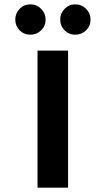

<svg xmlns="http://www.w3.org/2000/svg" viewBox="-20 -860 485 880"><path d="M292 0H152V-628H292ZM50 -770Q50 -799 70 -819.5Q90 -840 119 -840Q148 -840 168.5 -819.5Q189 -799 189 -770Q189 -741 168.5 -721Q148 -701 119 -701Q90 -701 70 -721Q50 -741 50 -770ZM256 -770Q256 -799 276 -819.5Q296 -840 325 -840Q354 -840 374.5 -819.5Q395 -799 395 -770Q395 -741 374.5 -721Q354 -701 325 -701Q296 -701 276 -721Q256 -741 256 -770Z"/></svg>

Font: CAT North
Style: Regular
Weight: 400
Designer: Peter Wiegel
Foundry: Peter Wiegel
Version: Version 1.000